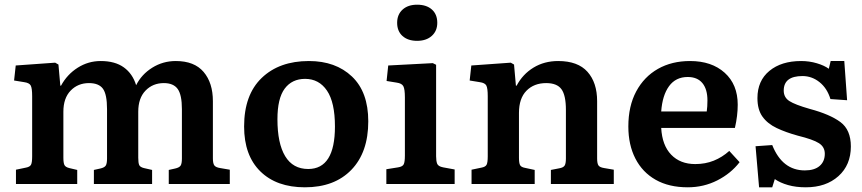

<svg xmlns="http://www.w3.org/2000/svg" viewBox="-20 -784 3674 818"><path d="M48 0V-61L91 -70Q107 -73 112 -82Q117 -91 117 -118V-374Q117 -408 111 -419.5Q105 -431 83 -434L40 -441L47 -505L215 -517L229 -509L237 -419H240Q266 -467 311 -495.5Q356 -524 409 -524Q470 -524 507.5 -497Q545 -470 560 -421Q583 -467 628.5 -495.5Q674 -524 729 -524Q808 -524 847.5 -477.5Q887 -431 887 -353V-109Q887 -88 893 -79.5Q899 -71 918 -68L959 -61V0H699V-60L726 -66Q744 -70 749.5 -78.5Q755 -87 755 -109V-319Q755 -380 737 -405Q719 -430 678 -430Q631 -430 600 -398Q569 -366 569 -308V-112Q569 -90 573 -81Q577 -72 593 -68L628 -60V0H380V-60L407 -66Q425 -70 430.5 -78.5Q436 -87 436 -109V-319Q436 -382 418.5 -406Q401 -430 359 -430Q312 -430 281 -398Q250 -366 250 -308V-112Q250 -90 254.5 -81Q259 -72 275 -68L309 -60V0Z M1279 14Q1158 14 1089 -54Q1020 -122 1020 -245Q1020 -380 1095 -452Q1170 -524 1296 -524Q1410 -524 1479.5 -458Q1549 -392 1549 -267Q1549 -135 1477 -60.5Q1405 14 1279 14ZM1293 -64Q1407 -64 1407 -245Q1407 -348 1373 -398Q1339 -448 1280 -448Q1224 -448 1193 -406.5Q1162 -365 1162 -276Q1162 -173 1195 -118.5Q1228 -64 1293 -64Z M1757 -610Q1718 -610 1695 -630.5Q1672 -651 1672 -687Q1672 -722 1695 -743Q1718 -764 1757 -764Q1797 -764 1820 -743.5Q1843 -723 1843 -687Q1843 -652 1819.5 -631Q1796 -610 1757 -610ZM1626 0V-63L1676 -71Q1695 -74 1700 -84Q1705 -94 1705 -121V-369Q1705 -404 1698.5 -416.5Q1692 -429 1670 -432L1627 -439L1634 -505L1824 -515L1838 -508V-118Q1838 -98 1842.5 -86.5Q1847 -75 1868 -71L1917 -62V0Z M1989 0V-61L2032 -70Q2048 -73 2053 -82Q2058 -91 2058 -118V-374Q2058 -408 2052 -419.5Q2046 -431 2024 -434L1981 -441L1988 -505L2156 -517L2170 -509L2178 -419H2181Q2207 -468 2253 -496Q2299 -524 2358 -524Q2442 -524 2483 -478Q2524 -432 2524 -353V-109Q2524 -88 2529.5 -79.5Q2535 -71 2554 -68L2595 -61V0H2327V-60L2363 -67Q2380 -70 2385.5 -78.5Q2391 -87 2391 -109V-316Q2391 -378 2372 -404Q2353 -430 2307 -430Q2255 -430 2223 -397.5Q2191 -365 2191 -303V-112Q2191 -90 2195.5 -81Q2200 -72 2216 -69L2258 -60V0Z M2910 14Q2830 14 2773.5 -18Q2717 -50 2687 -108.5Q2657 -167 2657 -245Q2657 -332 2690.5 -394.5Q2724 -457 2783 -490.5Q2842 -524 2920 -524Q3012 -524 3067.5 -474Q3123 -424 3123 -338Q3123 -291 3111 -239H2797Q2801 -165 2839.5 -125Q2878 -85 2942 -85Q2985 -85 3021 -99.5Q3057 -114 3087 -141L3131 -93Q3094 -45 3036 -15.5Q2978 14 2910 14ZM2797 -309H2991Q2994 -330 2994 -356Q2994 -404 2972.5 -430Q2951 -456 2910 -456Q2859 -456 2830.5 -417Q2802 -378 2797 -309Z M3214 14 3199 -161 3270 -166Q3313 -58 3409 -58Q3450 -58 3472 -77Q3494 -96 3494 -129Q3494 -158 3469 -174Q3444 -190 3379 -206Q3328 -220 3289 -238.5Q3250 -257 3228.5 -287Q3207 -317 3207 -366Q3207 -440 3258 -482Q3309 -524 3393 -524Q3428 -524 3460 -514.5Q3492 -505 3511 -491L3519 -524H3577L3589 -357L3518 -362Q3504 -408 3471.5 -434Q3439 -460 3399 -460Q3319 -460 3319 -398Q3319 -369 3343 -353.5Q3367 -338 3430 -320Q3516 -297 3560.5 -264Q3605 -231 3605 -160Q3605 -81 3552 -33.5Q3499 14 3413 14Q3371 14 3337.5 4.5Q3304 -5 3281 -21L3270 14Z"/></svg>

Font: Literata SemiBold
Style: Regular
Weight: 600
Designer: Latin by Veronika Burian and Jose Scaglione. Greek by Irene Vlachou. Cyrillic by Vera Evstafieva.
Foundry: TypeTogether
Version: Version 3.103; ttfautohint (v1.8.4.7-5d5b);gftools[0.9.29]